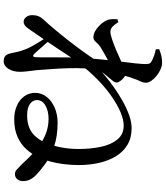

<svg xmlns="http://www.w3.org/2000/svg" viewBox="51 -893 898 1040"><g transform="rotate(90 500.0 -373.0)"><path d="M626 -1Q586 -1 553.5 -15Q521 -29 502 -55Q483 -81 483 -115Q483 -149 504.5 -176.5Q526 -204 563 -220Q600 -236 644 -236Q720 -236 774.5 -216.5Q829 -197 865.5 -170.5Q902 -144 923 -124Q941 -108 951 -89.5Q961 -71 961 -50Q961 -31 951 -18Q941 -5 923 -5Q910 -5 899.5 -14Q889 -23 872 -40Q858 -55 834.5 -79.5Q811 -104 779.5 -129Q748 -154 708.5 -170.5Q669 -187 623 -187Q581 -187 551.5 -170Q522 -153 522 -124Q522 -102 542.5 -86.5Q563 -71 605 -71Q661 -71 697 -96.5Q733 -122 756 -177Q770 -211 778.5 -256Q787 -301 787 -350Q787 -416 775 -471.5Q763 -527 735 -560.5Q707 -594 660 -594Q628 -594 588 -577Q548 -560 505 -530.5Q462 -501 421 -462Q380 -423 345 -380L349 -457Q365 -472 392 -494.5Q419 -517 453.5 -541.5Q488 -566 526 -587.5Q564 -609 602.5 -623Q641 -637 674 -637Q727 -637 765 -614Q803 -591 827 -551Q851 -511 862.5 -459.5Q874 -408 874 -351Q874 -307 869 -269Q864 -231 855.5 -198.5Q847 -166 834 -138Q818 -100 790.5 -69Q763 -38 722.5 -19.5Q682 -1 626 -1ZM98 -52Q84 -52 73 -65Q62 -78 62 -99Q62 -118 68 -132.5Q74 -147 88 -162Q106 -181 136 -216.5Q166 -252 200 -295.5Q234 -339 267 -385Q300 -431 325 -473L328 -366Q308 -335 285.5 -300.5Q263 -266 239.5 -230.5Q216 -195 192.5 -161Q169 -127 147 -95Q136 -78 125 -65.5Q114 -53 98 -52ZM312 56Q291 56 281.5 45.5Q272 35 268 15Q264 -5 260 -22Q256 -39 248 -59Q244 -71 235.5 -87.5Q227 -104 216 -122.5Q205 -141 193.5 -158.5Q182 -176 171 -191L183 -212Q195 -196 212.5 -176Q230 -156 246.5 -137.5Q263 -119 271 -110Q289 -93 290 -119Q291 -148 290.5 -193Q290 -238 291 -292Q292 -346 296 -397Q299 -445 304 -493Q309 -541 314.5 -584Q320 -627 323.5 -660.5Q327 -694 327 -712Q327 -729 323 -735.5Q319 -742 305 -749Q295 -754 280.5 -759Q266 -764 247 -768L246 -786Q263 -793 281 -797.5Q299 -802 318 -802Q337 -802 356 -793.5Q375 -785 391.5 -771.5Q408 -758 418 -743Q428 -728 428 -716Q428 -699 421 -685.5Q414 -672 405 -646Q398 -628 390 -598.5Q382 -569 374 -533Q366 -497 360 -460.5Q354 -424 351 -393Q348 -345 349.5 -294Q351 -243 354.5 -198.5Q358 -154 360 -123Q363 -98 366 -74.5Q369 -51 369 -32Q369 4 353 30Q337 56 312 56ZM182 -430Q163 -430 143.5 -442.5Q124 -455 108.5 -473.5Q93 -492 87 -510Q84 -522 83.5 -534.5Q83 -547 84 -560L100 -565Q112 -545 124.5 -533.5Q137 -522 153 -522Q166 -522 193 -531Q220 -540 252 -553.5Q284 -567 311.5 -580Q339 -593 352 -600Q363 -606 370.5 -606.5Q378 -607 386 -604Q401 -597 414 -581.5Q427 -566 427 -557Q427 -547 421 -539Q415 -531 405 -519Q388 -500 372 -478Q356 -456 340 -433L344 -492Q348 -500 353.5 -513.5Q359 -527 361 -536Q341 -528 316.5 -514.5Q292 -501 269.5 -488.5Q247 -476 233 -467Q218 -456 207 -443Q196 -430 182 -430Z"/></g></svg>

Font: Noto Serif JP ExtraLight SemiBold
Style: Regular
Weight: 600
Version: Version 2.003-H1;hotconv 1.1.1;makeotfexe 2.6.0